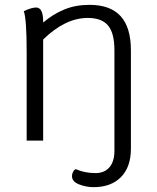

<svg xmlns="http://www.w3.org/2000/svg" viewBox="-20 -580 649 792"><path d="M520 -372V33Q520 109 479 150.5Q438 192 366 192Q335 192 306 180.5Q277 169 277 147Q277 136 282.5 127Q288 118 293 118Q330 134 374 134Q411 134 431.5 110Q452 86 452 42V-373Q452 -443 426 -474.5Q400 -506 342 -506Q249 -506 158 -417V0H90V-363Q90 -503 78 -534Q110 -549 129 -549Q158 -549 158 -491V-487Q199 -522 245.5 -541Q292 -560 349 -560Q435 -560 477.5 -513.5Q520 -467 520 -372Z"/></svg>

Font: Krub
Style: Regular
Weight: 400
Designer: Ekaluck Peanpanawate
Foundry: Cadson Demak Co.,Ltd.
Version: Version 1.000; ttfautohint (v1.6)